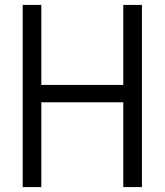

<svg xmlns="http://www.w3.org/2000/svg" viewBox="-20 -760 669 780"><path d="M72.2 0V-740H147.9V-415H480.9V-740H556.6V0H480.9V-344.4H147.9V0Z"/></svg>

Font: Encode Sans SC Condensed Thin
Style: Regular
Weight: 100
Width: 3
Designer: Multiple Designers
Foundry: Impallari Type
Version: Version 3.002